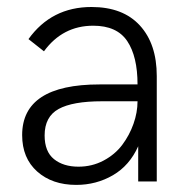

<svg xmlns="http://www.w3.org/2000/svg" viewBox="-20 -516 541 546"><path d="M196.8 9.8Q128.4 9.8 85.7 -28.3Q43 -66.4 43 -131.8Q43 -275.9 263.2 -275.9H371.1Q371.1 -355.5 341.8 -399.2Q312.5 -442.9 245.1 -442.9Q158.2 -442.9 105 -370.1L61 -404.8Q126.5 -496.1 240.2 -496.1Q329.6 -496.1 377.7 -443.6Q425.8 -391.1 425.8 -299.8V0H373V-100.1Q348.6 -45.4 301.3 -17.8Q253.9 9.8 196.8 9.8ZM203.1 -42Q241.7 -42 274.4 -59.3Q307.1 -76.7 327.6 -104Q348.1 -131.3 359.6 -163.8Q371.1 -196.3 371.1 -228H270Q186.5 -228 146.7 -206.1Q106.9 -184.1 106.9 -130.9Q106.9 -85 133.5 -63.5Q160.2 -42 203.1 -42Z"/></svg>

Font: HK Grotesk Light
Style: Regular
Weight: 300
Designer: Alfredo Marco Pradil and Stefan Peev
Foundry: Hanken Design Co.
Version: Version 1.045;PS 001.045;hotconv 1.0.88;makeotf.lib2.5.64775